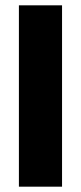

<svg xmlns="http://www.w3.org/2000/svg" viewBox="-20 -701 305 721"><path d="M213 0H51V-681H213Z"/></svg>

Font: Gabarito ExtraBold
Style: Regular
Weight: 800
Designer: Leandro Assis / Alvaro Franca / Felipe Casaprima
Foundry: Naipe Foundry
Version: Version 1.000